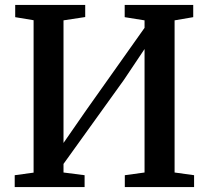

<svg xmlns="http://www.w3.org/2000/svg" viewBox="-20 -763 852 783"><path d="M40 0V-48.5L117 -59V-680.5L42 -693V-743H327.5V-693.5L239 -680V-180L331.5 -313.5L569.5 -649.5V-680L488.5 -693V-743H768V-693L692 -680V-59.5L771.5 -48.5V0H489V-48.5L569.5 -59.5V-563L485.5 -437.5L239 -94.5V-59.5L325 -48.5V0Z"/></svg>

Font: Merriweather 36pt SemiBold
Style: Regular
Weight: 600
Version: Version 2.100